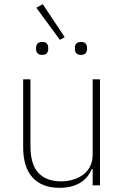

<svg xmlns="http://www.w3.org/2000/svg" viewBox="-20 -888 599 920"><path d="M424 -78H420Q413 -61 400.5 -44.5Q388 -28 369.5 -15.5Q351 -3 325 4.5Q299 12 265 12Q181 12 136 -37.5Q91 -87 91 -182V-508H126V-188Q126 -100 164 -59.5Q202 -19 273 -19Q302 -19 329.5 -27Q357 -35 378 -50.5Q399 -66 411.5 -90.5Q424 -115 424 -148V-508H459V0H424ZM154 -851 185 -868 290 -710 267 -697ZM182 -625Q166 -625 159.5 -633Q153 -641 153 -652V-660Q153 -671 159.5 -679Q166 -687 182 -687Q198 -687 204.5 -679Q211 -671 211 -660V-652Q211 -641 204.5 -633Q198 -625 182 -625ZM368 -625Q352 -625 345.5 -633Q339 -641 339 -652V-660Q339 -671 345.5 -679Q352 -687 368 -687Q384 -687 390.5 -679Q397 -671 397 -660V-652Q397 -641 390.5 -633Q384 -625 368 -625Z"/></svg>

Font: IBM Plex Sans ExtLt
Style: Regular
Weight: 200
Designer: Mike Abbink, Paul van der Laan, Pieter van Rosmalen
Foundry: Bold Monday
Version: Version 3.005